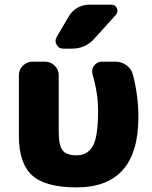

<svg xmlns="http://www.w3.org/2000/svg" viewBox="-20 -810 649 819"><path d="M455.1 -790Q471.7 -790 478.5 -774.9Q485.4 -759.8 474.6 -747.1L382.8 -645.5Q344.7 -602.5 287.1 -602.5H250Q230.5 -602.5 221.7 -619.1Q216.8 -627 216.8 -635.3Q216.8 -643.6 221.7 -652.3L273.4 -740.2Q287.1 -763.7 310.5 -776.9Q334 -790 360.4 -790ZM570.3 -310.5Q570.3 -10.7 306.6 -10.7Q173.8 -10.7 117.2 -62Q60.5 -113.3 60.5 -231.4V-489.3Q60.5 -512.7 77.6 -529.8Q94.7 -546.9 118.2 -546.9H172.9Q196.3 -546.9 213.4 -529.8Q230.5 -512.7 230.5 -489.3V-247.1Q230.5 -189.5 247.1 -168.5Q263.7 -147.5 306.6 -147.5Q353.5 -147.5 376 -187Q398.4 -226.6 398.4 -337.9Q398.4 -412.1 375 -492.2Q373 -499 373 -505.9Q373 -518.6 380.9 -529.3Q393.6 -546.9 414.1 -546.9H472.7Q499 -546.9 519.5 -531.7Q540 -516.6 546.9 -492.2Q570.3 -401.4 570.3 -310.5Z"/></svg>

Font: Gen Jyuu Gothic Heavy
Style: Bold
Weight: 900
Designer: [Source Han Sans]
Ryoko NISHIZUKA  (kana & ideographs); Paul D. Hunt (Latin, Greek & Cyrillic); Wenlong ZHANG  (bopomofo
Version: Version 1.002.20150607